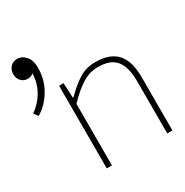

<svg xmlns="http://www.w3.org/2000/svg" viewBox="-164 -831 926 962"><g transform="rotate(-30 299.0 -350.0)"><path d="M180 0V-478H206L210 -392H214Q255 -434 297.5 -462Q340 -490 396 -490Q479 -490 519.5 -446Q560 -402 560 -308V0H530V-304Q530 -384 498.5 -423Q467 -462 396 -462Q370 -462 348 -455.5Q326 -449 304 -435.5Q282 -422 259 -402.5Q236 -383 210 -356V0ZM16 -398 -2 -422Q41 -452 67 -496.5Q93 -541 96 -598Q79 -586 64 -586Q40 -586 25 -602Q10 -618 10 -642Q10 -667 25.5 -683.5Q41 -700 66 -700Q92 -700 113 -676.5Q134 -653 134 -611Q134 -541 100.5 -484.5Q67 -428 16 -398Z"/></g></svg>

Font: Source Code Pro ExtraLight
Style: Regular
Weight: 200
Monospace: yes
Designer: Paul D. Hunt, Teo Tuominen
Foundry: Adobe Systems Incorporated
Version: Version 2.030;PS 1.000;hotconv 16.6.51;makeotf.lib2.5.65220